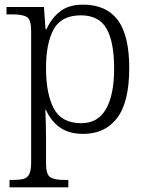

<svg xmlns="http://www.w3.org/2000/svg" viewBox="-20 -566 636 826"><path d="M21 240V208H39Q65 208 81.5 203.5Q98 199 106 183Q114 167 114 133V-433Q114 -481 96 -492.5Q78 -504 35 -504H8V-536H169L176 -440H180Q200 -486 237.5 -516Q275 -546 337 -546Q437 -546 486.5 -480Q536 -414 536 -273Q536 -127 484 -58.5Q432 10 338 10Q277 10 238 -17.5Q199 -45 178 -93H175Q176 -72 177 -41Q178 -10 178 25V136Q178 185 196.5 196.5Q215 208 254 208H274V240ZM330 -36Q401 -36 436 -97Q471 -158 471 -271Q471 -385 438.5 -442.5Q406 -500 328 -500Q244 -500 211 -440Q178 -380 178 -274Q178 -162 211.5 -99Q245 -36 330 -36Z"/></svg>

Font: Noto Serif Gurmukhi Light
Style: Regular
Weight: 300
Designer: Vaibhav Singh and the Monotype Design Team
Foundry: Monotype Imaging Inc.
Version: Version 2.004; ttfautohint (v1.8.4.7-5d5b)